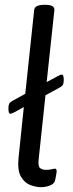

<svg xmlns="http://www.w3.org/2000/svg" viewBox="-20 -772 305 798"><path d="M150 6Q130 6 106 -3Q82 -12 67 -38Q52 -64 57 -115L79 -327L41 -306Q32 -302 28.5 -300.5Q25 -299 23 -299Q15 -299 15 -321Q15 -334 18 -340.5Q21 -347 34 -354L85 -382L122 -730Q124 -752 164 -752H168Q208 -752 206 -730L174 -431L219 -455Q228 -460 231.5 -461Q235 -462 237 -462Q245 -462 245 -440Q245 -428 242 -421Q239 -414 226 -407L169 -376L141 -113Q137 -81 146.5 -73.5Q156 -66 171 -66Q185 -66 194.5 -68.5Q204 -71 209 -71Q217 -71 215 -55Q214 -46 211.5 -34Q209 -22 207 -17Q203 -7 186 -0.5Q169 6 150 6Z"/></svg>

Font: Asap Condensed Condensed Regular
Style: Italic
Weight: 400
Width: 3
Italic angle: -6°
Designer: Pablo Cosgaya
Foundry: Omnibus-Type
Version: Version 3.001; ttfautohint (v1.8.4.7-5d5b)